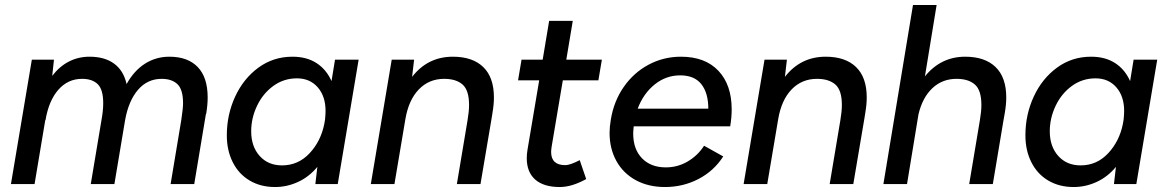

<svg xmlns="http://www.w3.org/2000/svg" viewBox="-20 -740 4698 772"><path d="M108 -500H197L190 -435Q219 -473 257 -492.5Q295 -512 340 -512Q401 -512 439 -484Q477 -456 489 -402Q519 -456 563 -484Q607 -512 661 -512Q735 -512 775 -470.5Q815 -429 815 -348Q815 -318 809 -282H808L761 0H666L709 -258Q716 -304 716 -325Q716 -380 693.5 -401.5Q671 -423 630 -423Q573 -423 535 -379Q497 -335 483 -257L440 0H345L388 -257Q395 -295 395 -325Q395 -380 373 -401.5Q351 -423 310 -423Q253 -423 214.5 -379Q176 -335 163 -257H162L119 0H24Z M1256 -69Q1223 -29 1178.5 -8.5Q1134 12 1086 12Q1028 12 984 -14Q940 -40 916 -87.5Q892 -135 892 -196Q892 -279 925.5 -351.5Q959 -424 1019 -468Q1079 -512 1156 -512Q1213 -512 1252.5 -486.5Q1292 -461 1313 -414L1327 -500H1422L1338 0H1248ZM1114 -75Q1179 -75 1224.5 -123.5Q1270 -172 1284 -242L1287 -260Q1289 -282 1289 -294Q1289 -353 1257.5 -389Q1226 -425 1174 -425Q1121 -425 1079 -394.5Q1037 -364 1013.5 -314.5Q990 -265 990 -212Q990 -151 1024 -113Q1058 -75 1114 -75Z M1555 -500H1645L1637 -431Q1700 -512 1801 -512Q1880 -512 1923 -470.5Q1966 -429 1966 -348Q1966 -320 1960 -285L1957 -266L1912 0H1817L1860 -257Q1866 -292 1866 -318Q1866 -377 1840 -400Q1814 -423 1766 -423Q1705 -423 1664 -380.5Q1623 -338 1610 -261L1566 0H1471Z M2098 -104Q2098 -120 2101 -138L2148 -417H2063L2077 -500H2162L2188 -656H2283L2257 -500H2400L2386 -417H2243L2198 -150Q2196 -136 2196 -129Q2196 -76 2253 -76Q2272 -76 2311 -96L2337 -20Q2279 12 2231 12Q2166 12 2132 -18Q2098 -48 2098 -104Z M2431 -206Q2431 -229 2436 -259Q2448 -333 2488 -390.5Q2528 -448 2588 -480Q2648 -512 2718 -512Q2815 -512 2868.5 -455.5Q2922 -399 2922 -300Q2922 -268 2916 -232H2528Q2526 -212 2526 -203Q2526 -140 2561.5 -103.5Q2597 -67 2657 -67Q2705 -67 2745.5 -91Q2786 -115 2811 -154L2888 -111Q2850 -52 2788 -20Q2726 12 2654 12Q2587 12 2536.5 -15.5Q2486 -43 2458.5 -92.5Q2431 -142 2431 -206ZM2828 -303Q2828 -366 2800 -401.5Q2772 -437 2715 -437Q2658 -437 2612.5 -400.5Q2567 -364 2544 -303Z M3054 -500H3144L3136 -431Q3199 -512 3300 -512Q3379 -512 3422 -470.5Q3465 -429 3465 -348Q3465 -320 3459 -285L3456 -266L3411 0H3316L3359 -257Q3365 -292 3365 -318Q3365 -377 3339 -400Q3313 -423 3265 -423Q3204 -423 3163 -380.5Q3122 -338 3109 -261L3065 0H2970Z M3651 -720H3746L3699 -433Q3763 -512 3861 -512Q3940 -512 3983 -470.5Q4026 -429 4026 -348Q4026 -320 4020 -285L4015 -257L3972 0H3877L3920 -257Q3926 -292 3926 -318Q3926 -377 3900 -400Q3874 -423 3826 -423Q3769 -423 3729 -385.5Q3689 -348 3673 -280L3627 0H3532Z M4467 -69Q4434 -29 4389.5 -8.5Q4345 12 4297 12Q4239 12 4195 -14Q4151 -40 4127 -87.5Q4103 -135 4103 -196Q4103 -279 4136.5 -351.5Q4170 -424 4230 -468Q4290 -512 4367 -512Q4424 -512 4463.5 -486.5Q4503 -461 4524 -414L4538 -500H4633L4549 0H4459ZM4325 -75Q4390 -75 4435.5 -123.5Q4481 -172 4495 -242L4498 -260Q4500 -282 4500 -294Q4500 -353 4468.5 -389Q4437 -425 4385 -425Q4332 -425 4290 -394.5Q4248 -364 4224.5 -314.5Q4201 -265 4201 -212Q4201 -151 4235 -113Q4269 -75 4325 -75Z"/></svg>

Font: Oak Sans Medium
Style: Italic
Weight: 500
Italic angle: -9.49998°
Foundry: Erik Kennedy, Walven
Version: Version 1.000